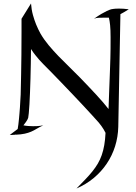

<svg xmlns="http://www.w3.org/2000/svg" viewBox="-20 -763 779 1097"><path d="M655.8 -38.1Q654.3 19.5 637.5 73Q620.6 126.5 589.8 172.1Q559.1 217.8 515.4 254.2Q471.7 290.5 417 314Q444.8 285.6 467.5 262Q490.2 238.3 508.1 216.1Q525.9 193.8 539.1 171.4Q552.2 148.9 561.3 123Q570.3 97.2 575.7 66.2Q581.1 35.2 583 -3.9Q578.1 -13.7 571.8 -24.4Q565.4 -35.2 559.1 -43.5Q551.8 -53.2 543.9 -63Q532.2 -76.2 509.8 -100.8Q487.3 -125.5 458.5 -156.5Q429.7 -187.5 397 -221.7Q364.3 -255.9 333 -288.6Q301.8 -321.3 274.2 -349.4Q246.6 -377.4 228 -396Q216.8 -407.2 204.6 -420.9Q194.3 -432.6 181.6 -448.5Q168.9 -464.4 157.2 -482.9Q156.7 -441.4 156 -397.9Q155.3 -354.5 154.1 -313Q152.8 -271.5 151.4 -233.9Q149.9 -196.3 148.2 -166.5Q146.5 -136.7 144.5 -116.5Q142.6 -96.2 141.1 -89.8Q140.1 -85.4 136.7 -79.6Q133.8 -74.2 128.4 -66.2Q123 -58.1 113.8 -46.9Q127.9 -43.9 142.3 -43Q156.7 -42 168.9 -42Q193.4 -42 208.7 -43.9Q224.1 -45.9 227.1 -46.9Q204.1 -36.1 189 -26.9Q173.8 -17.6 158 -10.7Q142.1 -3.9 121.8 0.7Q101.6 5.4 67.9 6.8Q69.3 5.9 69.8 4.9Q70.3 3.9 64.9 6.8Q58.1 7.8 50.8 7.8Q43.5 7.8 36.1 7.8L81.1 -25.9Q83 -37.6 85 -52.5Q86.9 -67.4 88.4 -83.5Q89.8 -99.6 91.3 -116Q92.8 -132.3 93.8 -147.9Q96.2 -184.1 98.1 -222.2Q99.1 -275.9 100.6 -335Q101.6 -385.7 102.3 -450Q103 -514.2 103 -581.1V-655.8L157.2 -743.2Q159.7 -708 168.2 -677.2Q176.8 -646.5 186.5 -623Q197.8 -595.7 210.9 -571.8Q231.4 -536.6 258.1 -504.6Q284.7 -472.7 314.5 -441.9Q344.2 -411.1 375.7 -380.9Q407.2 -350.6 438 -318.8Q461.9 -293.9 485.4 -269.3Q508.8 -244.6 530 -221.7Q551.3 -198.7 569.3 -177.7Q587.4 -156.7 600.1 -140.1Q602.1 -199.2 603.8 -242.2Q605.5 -285.2 606.7 -318.4Q607.9 -351.6 608.9 -378.2Q609.9 -404.8 610.6 -430.7Q611.3 -456.5 611.6 -484.9Q611.8 -513.2 611.8 -549.8Q611.8 -571.8 611.1 -588.9Q610.4 -606 609.1 -619.4Q607.9 -632.8 606 -643.1Q604 -653.3 602.1 -662.1H576.2Q559.1 -662.1 543.2 -661.4Q527.3 -660.6 517.1 -655.8Q541 -672.9 559.3 -683.6Q577.6 -694.3 590.3 -700.2Q605 -707 615.2 -710Q620.1 -710.9 626.5 -711.9Q631.8 -712.9 640.4 -713.4Q648.9 -713.9 660.2 -713.9Q671.4 -713.9 685.3 -713.1Q699.2 -712.4 715.8 -710Q700.7 -700.2 689.2 -693.8Q677.7 -687.5 668 -682.1ZM67.9 6.8Q66.9 7.8 64.9 7.8V6.8Z"/></svg>

Font: Quintessential
Style: Regular
Weight: 400
Designer: Astigmatic (AOETI)
Foundry: Astigmatic (AOETI)
Version: Version 1.000